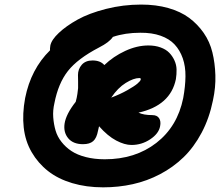

<svg xmlns="http://www.w3.org/2000/svg" viewBox="-20 -928 954 832"><path d="M426.8 -116.2Q354 -116.2 292.7 -134.5Q231.4 -152.8 188.2 -186.8Q145 -220.7 117.2 -268.6Q89.4 -316.4 82.8 -375.5Q76.2 -434.6 88.9 -502.9Q113.8 -628.4 196.8 -710Q195.8 -715.3 198.2 -731Q203.1 -755.4 234.9 -785.4Q266.6 -815.4 316.2 -843Q365.7 -870.6 439.5 -889.4Q513.2 -908.2 591.8 -908.2Q656.2 -908.2 709.5 -893.1Q762.7 -877.9 799.6 -850.6Q836.4 -823.2 862.8 -785.2Q889.2 -747.1 900.4 -700.9Q911.6 -654.8 913.3 -602.1Q915 -549.3 902.8 -493.2Q887.2 -416 853.8 -353Q820.3 -290 775.4 -246.6Q730.5 -203.1 673.8 -173.3Q617.2 -143.6 555.4 -129.9Q493.7 -116.2 426.8 -116.2ZM215.8 -481Q208.5 -449.7 210.7 -419.7Q212.9 -389.6 220.7 -362.8Q228.5 -335.9 246.6 -313Q264.6 -290 289.8 -273.4Q314.9 -256.8 352.1 -247.3Q389.2 -237.8 434.1 -237.8Q565.9 -237.8 657.5 -308.8Q749 -379.9 773.9 -502.9Q783.2 -553.7 783.7 -596.9Q784.2 -640.1 772 -675.3Q759.8 -710.4 736.8 -735.1Q713.9 -759.8 676 -773.2Q638.2 -786.6 587.9 -786.1Q522.5 -786.1 469.2 -768.1Q454.1 -745.1 409.2 -722.2Q316.4 -673.8 274.4 -620.4Q232.4 -566.9 215.8 -481ZM339.8 -303.2Q296.9 -303.2 275.6 -328.9Q254.4 -354.5 259.8 -392.1Q266.1 -433.6 308.1 -486.8Q313 -504.4 315.4 -521.2Q317.9 -538.1 318.4 -546.1Q318.8 -554.2 318.4 -575Q317.9 -595.7 317.9 -603Q317.9 -628.4 334.2 -647.2Q350.6 -666 380.9 -666Q415 -666 432.1 -646Q471.2 -683.6 522.5 -707.3Q573.7 -731 623 -731Q652.8 -731 676 -722.4Q699.2 -713.9 713.1 -699.7Q727.1 -685.5 735.8 -666.5Q744.6 -647.5 745.1 -627Q745.6 -606.4 742.2 -585Q718.8 -470.7 580.1 -439.9Q602.1 -429.2 640.1 -429.2Q660.6 -429.2 669.4 -415.8Q678.2 -402.3 673.8 -380.9Q668 -349.1 631.1 -324.5Q594.2 -299.8 549.8 -299.8Q520 -299.8 483.4 -319.1Q446.8 -338.4 409.2 -380.9Q408.7 -377.9 407 -371.3Q405.3 -364.7 404.8 -361.8Q398.9 -329.6 383.8 -316.4Q368.7 -303.2 339.8 -303.2ZM584 -589.8Q559.1 -589.8 524.9 -568.6Q490.7 -547.4 461.9 -504.9Q501.5 -520 531.7 -537.1Q562 -554.2 575.2 -565.4Q588.4 -576.7 589.8 -583Q591.3 -589.8 584 -589.8Z"/></svg>

Font: Shantell Sans Normal
Style: Italic
Weight: 800
Italic angle: -11.31°
Designer: Stephen Nixon, Anya Danilova, Shantell Martin
Foundry: Arrow Type
Version: Version 1.006;[559af2be0]